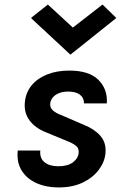

<svg xmlns="http://www.w3.org/2000/svg" viewBox="-20 -809 531 843"><path d="M237 14Q182.6 14 140.2 -5Q97.8 -23.9 75.2 -60.1Q52.6 -96.3 57.9 -148H157Q153.6 -114.4 175.5 -96.7Q197.4 -79 236 -79Q276.5 -79 299.5 -95.7Q322.4 -112.5 325.3 -136Q328.1 -158.1 312.5 -169.8Q297 -181.4 273.9 -190L182 -228Q134.1 -247 109.2 -281Q84.3 -314.9 89.3 -361.9Q93.8 -404.3 119.5 -435Q145.2 -465.7 187.6 -482.4Q230 -499.1 284 -499.1Q371.6 -499.1 412.4 -458.1Q453.2 -417.1 449 -355H348.9Q348.8 -379.8 330.8 -393.3Q312.9 -406.9 279.9 -406.9Q255.3 -406.9 238.2 -399.7Q221.1 -392.5 211.7 -381Q202.4 -369.4 200.6 -356Q198.2 -336.3 212.4 -324Q226.5 -311.7 248 -304.1L348 -261Q393 -243.5 420.3 -213.1Q447.5 -182.8 443 -136Q439.7 -98.4 414.2 -64Q388.8 -29.6 344 -7.8Q299.1 14 237 14ZM430.1 -789 490.8 -730 289.2 -569 115.8 -730 190.2 -789 299.9 -687.9Z"/></svg>

Font: Karla
Style: Italic
Weight: 400
Italic angle: -8°
Designer: Jonathan Pinhorn
Version: Version 2.004;gftools[0.9.33]